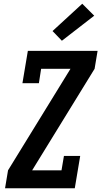

<svg xmlns="http://www.w3.org/2000/svg" viewBox="-20 -1007 542 1027"><path d="M7 0 23 -96 357 -639H200L188 -562H100L129 -735H502L486 -639L152 -96H309L322 -173H409L380 0ZM311 -789 261 -841 420 -987 484 -923Z"/></svg>

Font: Iosevka Slab
Style: Bold Italic
Weight: 700
Italic angle: -9°
Monospace: yes
Designer: Belleve Invis
Foundry: Belleve Invis
Version: Version 11.1.0; ttfautohint (v1.8.3)